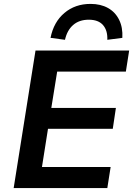

<svg xmlns="http://www.w3.org/2000/svg" viewBox="-20 -964 682 984"><path d="M50 0 162 -705H642L625 -597H273L243 -411H574L558 -304H226L195 -108H547L530 0ZM313 -760 239 -770Q255 -851 310 -897.5Q365 -944 444 -944Q496 -944 533.5 -923Q571 -902 590.5 -862.5Q610 -823 607 -770L530 -760Q532 -808 508 -835.5Q484 -863 435 -863Q386 -863 355 -836Q324 -809 313 -760Z"/></svg>

Font: Nunito Sans 9pt
Style: Bold Italic
Weight: 700
Italic angle: -9°
Version: Version 3.101;gftools[0.9.27]